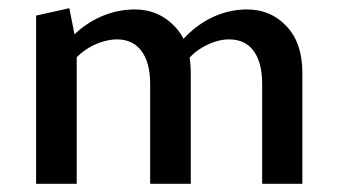

<svg xmlns="http://www.w3.org/2000/svg" viewBox="-20 -448 826 468"><path d="M619 0V-244Q619 -295 598.5 -323.5Q578 -352 538 -352Q507 -352 472.5 -332Q438 -312 418 -272L386 -297Q411 -340 442.5 -368.5Q474 -397 509.5 -411Q545 -425 582 -425Q640 -425 678.5 -384Q717 -343 717 -271V0ZM346 0V-244Q346 -295 325 -323.5Q304 -352 265 -352Q244 -352 220 -343Q196 -334 175.5 -316.5Q155 -299 141 -272L109 -297Q134 -340 166 -368.5Q198 -397 234.5 -411Q271 -425 309 -425Q366 -425 405.5 -384Q445 -343 445 -271V0ZM68 0V-410L149 -428L167 -337V0Z"/></svg>

Font: Ysabeau SemiBold
Style: Regular
Weight: 600
Designer: Christian Thalmann (Catharsis Fonts)
Version: Version 2.000;gftools[0.9.27.dev2+g8671c4b]